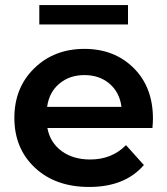

<svg xmlns="http://www.w3.org/2000/svg" viewBox="-20 -735 664 762"><path d="M334 7Q200 7 118.5 -69.5Q37 -146 37 -267Q37 -387 116 -464Q195 -541 315 -541Q434 -541 510.5 -465Q587 -389 587 -264Q587 -251 585 -227H168Q179 -169 224.5 -135.5Q270 -102 338 -102Q424 -102 480 -159L551 -80Q476 7 334 7ZM136 -638V-715H488V-638ZM167 -311H462Q455 -368 415 -402.5Q375 -437 315 -437Q256 -437 215.5 -403Q175 -369 167 -311Z"/></svg>

Font: Belfius21
Style: Bold
Weight: 700
Designer: Montserrat's base design by Julieta Ulanovsky, modified by Coast SPRL for Belfius Bank NV.
Foundry: Montserrat's base design by Julieta Ulanovsky, modified by Coast SPRL for Belfius Bank NV.
Version: Version 2.000;FEAKit 1.0